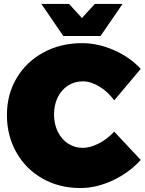

<svg xmlns="http://www.w3.org/2000/svg" viewBox="-20 -934 731 970"><path d="M398 -187Q436 -187 479.5 -209.5Q523 -232 557 -269L691 -126Q632 -61 549.5 -22.5Q467 16 386 16Q280 16 195.5 -31.5Q111 -79 63 -163.5Q15 -248 15 -353Q15 -457 64 -539.5Q113 -622 199.5 -669Q286 -716 395 -716Q475 -716 556 -680.5Q637 -645 691 -586L557 -427Q526 -470 482.5 -496.5Q439 -523 398 -523Q357 -523 323.5 -501.5Q290 -480 271.5 -442Q253 -404 253 -356Q253 -308 271.5 -269.5Q290 -231 323.5 -209Q357 -187 398 -187ZM459 -914H599L488 -752H300L189 -914H329L394 -843Z"/></svg>

Font: Argentum Sans Black
Style: Regular
Weight: 900
Designer: Julieta Ulanovsky (Modified by Cristiano Sobral)
Foundry: Julieta Ulanovsky
Version: Version 1.000; ttfautohint (v1.5.65-e2d9)